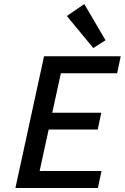

<svg xmlns="http://www.w3.org/2000/svg" viewBox="-20 -939 623 959"><path d="M284 -573 241 -376H486L468 -292H223L178 -85H487L469 0H57L200 -658H583L565 -573ZM314 -859 401 -919 507 -738 446 -699Z"/></svg>

Font: Ysabeau Semibold
Style: Italic
Weight: 600
Italic angle: -12°
Designer: Christian Thalmann (Catharsis Fonts)
Version: Version 0.003